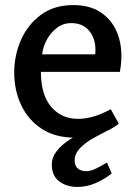

<svg xmlns="http://www.w3.org/2000/svg" viewBox="-20 -530 534 756"><path d="M268 -510Q332 -510 374 -483Q416 -456 437 -411Q458 -366 458 -310Q458 -280 452 -247H141Q141 -158 181 -110Q221 -62 288 -62Q347 -62 416 -100L448 -43Q413 -15 366 -1.5Q319 12 275 12Q197 12 144 -23Q91 -58 63.5 -116Q36 -174 36 -244Q36 -312 62.5 -372.5Q89 -433 141 -471.5Q193 -510 268 -510ZM261 -439Q228 -439 203.5 -420Q179 -401 164 -373Q149 -345 146 -316H355Q360 -370 334.5 -404.5Q309 -439 261 -439ZM420 153Q391 176 356.5 191Q322 206 284 206Q242 206 213 184Q184 162 184 118Q184 89 204 64Q224 39 254.5 19.5Q285 0 317 -12Q349 -24 374 -28L400 -14Q378 -3 348 13.5Q318 30 296 52.5Q274 75 274 102Q274 123 286.5 133.5Q299 144 320 144Q338 144 361.5 132Q385 120 401 110Z"/></svg>

Font: Rosario SemiBold
Style: Regular
Weight: 600
Designer: Hector Gatti
Foundry: Omnibus Type
Version: Version 1.101; ttfautohint (v1.8.1.43-b0c9)